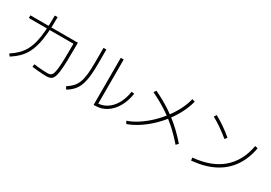

<svg xmlns="http://www.w3.org/2000/svg" viewBox="28 -1786 3944 2792"><g transform="rotate(30 2000.0 -390.5)"><path d="M728 11Q699 11 656 8Q613 5 568.5 1Q524 -3 489 -8L495 -54Q525 -49 567 -45Q609 -41 650 -38.5Q691 -36 718 -36Q750 -36 771.5 -45.5Q793 -55 806 -86.5Q819 -118 825.5 -181.5Q832 -245 835 -352Q838 -459 838 -621L862 -596H89V-641H886V-618Q886 -450 883 -337Q880 -224 871 -154.5Q862 -85 845 -49.5Q828 -14 799.5 -1.5Q771 11 728 11ZM99 -6Q169 -52 220 -102.5Q271 -153 305.5 -217.5Q340 -282 360.5 -365.5Q381 -449 389.5 -560Q398 -671 398 -816H445Q445 -667 435.5 -552Q426 -437 404 -348.5Q382 -260 346 -192.5Q310 -125 256 -71.5Q202 -18 129 29Z M1536 27V-763H1585V4L1558 -21Q1650 -21 1725 -69Q1800 -117 1850.5 -205.5Q1901 -294 1920 -415L1966 -408Q1946 -276 1889 -178Q1832 -80 1747.5 -26.5Q1663 27 1558 27ZM1054 -8Q1111 -44 1148.5 -85Q1186 -126 1207.5 -184Q1229 -242 1237.5 -324.5Q1246 -407 1246 -525V-763H1294V-523Q1294 -399 1283.5 -310Q1273 -221 1249 -158Q1225 -95 1183.5 -49Q1142 -3 1079 35Z M2063 -11Q2153 -42 2240.5 -99.5Q2328 -157 2407.5 -232Q2487 -307 2553.5 -394Q2620 -481 2668 -575.5Q2716 -670 2738 -763L2786 -749Q2762 -652 2713 -554.5Q2664 -457 2595.5 -366.5Q2527 -276 2444 -198Q2361 -120 2270 -61Q2179 -2 2086 31ZM2858 -66Q2760 -179 2660.5 -267.5Q2561 -356 2448 -429Q2335 -502 2198 -568L2224 -608Q2363 -542 2478 -467.5Q2593 -393 2694 -304Q2795 -215 2893 -102Z M3162 -27Q3313 -41 3433.5 -85.5Q3554 -130 3642.5 -205.5Q3731 -281 3788.5 -387Q3846 -493 3870 -629L3917 -619Q3883 -428 3787 -291.5Q3691 -155 3536 -77Q3381 1 3168 20ZM3432 -494Q3358 -555 3284.5 -606Q3211 -657 3135 -699L3160 -740Q3239 -697 3313 -646Q3387 -595 3461 -532Z"/></g></svg>

Font: M PLUS 2 Light
Style: Regular
Weight: 300
Designer: Coji Morishita
Foundry: UNDERFOREST DESIGN
Version: Version 1.001